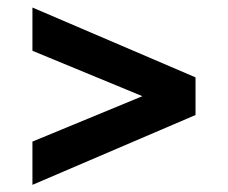

<svg xmlns="http://www.w3.org/2000/svg" viewBox="-20 -597 615 518"><path d="M67.5 -98.3V-215L364.2 -337.5L67.5 -460V-576.7L507.5 -388.3V-286.7Z"/></svg>

Font: Funnel Display Light
Style: Bold
Weight: 700
Version: Version 1.000